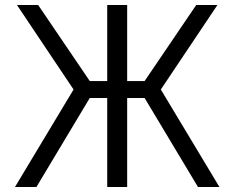

<svg xmlns="http://www.w3.org/2000/svg" viewBox="-20 -750 940 770"><path d="M410 0V-357H340L126 0H40L275 -391L48 -730H133L340 -425H410V-730H490V-425H560L767 -730H852L625 -391L860 0H774L560 -357H490V0Z"/></svg>

Font: Mplus 1p
Style: Regular
Weight: 400
Version: Version 1.061